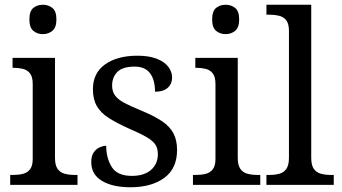

<svg xmlns="http://www.w3.org/2000/svg" viewBox="-20 -780 1441 810"><path d="M23 0V-42H36Q58 -42 76.5 -46.5Q95 -51 106.5 -65.5Q118 -80 118 -109V-426Q118 -456 106.5 -470.5Q95 -485 76.5 -489.5Q58 -494 36 -494H33V-536H212V-114Q212 -83 223 -67.5Q234 -52 253 -47Q272 -42 294 -42H307V0ZM161 -636Q137 -636 120.5 -650Q104 -664 104 -698Q104 -733 120.5 -746.5Q137 -760 161 -760Q184 -760 201 -746.5Q218 -733 218 -698Q218 -664 201 -650Q184 -636 161 -636Z M530 10Q455 10 410 -17Q365 -44 365 -96Q365 -123 376 -138Q387 -153 401.5 -159Q416 -165 428 -165Q428 -113 451.5 -75.5Q475 -38 536 -38Q589 -38 617.5 -63.5Q646 -89 646 -129Q646 -154 635.5 -170Q625 -186 598.5 -201.5Q572 -217 523 -238Q472 -261 438.5 -282.5Q405 -304 388.5 -332.5Q372 -361 372 -404Q372 -472 423.5 -508.5Q475 -545 560 -545Q608 -545 640.5 -532.5Q673 -520 689.5 -499Q706 -478 706 -453Q706 -426 687.5 -409.5Q669 -393 634 -393Q634 -443 613 -471Q592 -499 548 -499Q497 -499 475 -476.5Q453 -454 453 -419Q453 -394 465.5 -377Q478 -360 505.5 -345.5Q533 -331 577 -313Q630 -291 663 -269Q696 -247 711.5 -218Q727 -189 727 -147Q727 -69 673 -29.5Q619 10 530 10Z M794 0V-42H807Q829 -42 847.5 -46.5Q866 -51 877.5 -65.5Q889 -80 889 -109V-426Q889 -456 877.5 -470.5Q866 -485 847.5 -489.5Q829 -494 807 -494H804V-536H983V-114Q983 -83 994 -67.5Q1005 -52 1024 -47Q1043 -42 1065 -42H1078V0ZM932 -636Q908 -636 891.5 -650Q875 -664 875 -698Q875 -733 891.5 -746.5Q908 -760 932 -760Q955 -760 972 -746.5Q989 -733 989 -698Q989 -664 972 -650Q955 -636 932 -636Z M1104 0V-42H1117Q1140 -42 1158.5 -47Q1177 -52 1188 -67.5Q1199 -83 1199 -114V-650Q1199 -680 1187.5 -694.5Q1176 -709 1157.5 -713.5Q1139 -718 1117 -718H1104V-760H1293V-114Q1293 -83 1304 -67.5Q1315 -52 1334 -47Q1353 -42 1375 -42H1388V0Z"/></svg>

Font: Noto Serif Vithkuqi
Style: Regular
Weight: 400
Version: Version 1.005